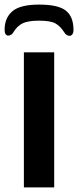

<svg xmlns="http://www.w3.org/2000/svg" viewBox="-24 -816 340 836"><path d="M80 -588H212V0H80ZM296 -686Q296 -673 291 -666.5Q286 -660 279 -660Q265 -660 256 -675Q238 -703 216.5 -714.5Q195 -726 146 -726Q97 -726 73.5 -714Q50 -702 34 -675Q25 -661 12 -661Q5 -661 0.5 -667Q-4 -673 -4 -686Q-4 -738 30 -767Q64 -796 146 -796Q230 -796 263 -769.5Q296 -743 296 -686Z"/></svg>

Font: Gold
Style: Regular
Weight: 400
Designer: jaiki
Version: Version 1.000